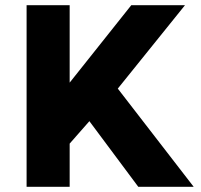

<svg xmlns="http://www.w3.org/2000/svg" viewBox="-20 -720 773 740"><path d="M82.5 0V-700H248.5V-401.5L486 -700H693L434 -378.5L726.5 0H513L324.5 -253L248.5 -166.5V0Z"/></svg>

Font: Geologica
Style: Bold
Weight: 700
Designer: Sindre Bremnes, Frode Helland
Foundry: Monokrom Skriftforlag AS
Version: Version 1.010; ttfautohint (v1.8.4.7-5d5b);gftools[0.9.28]